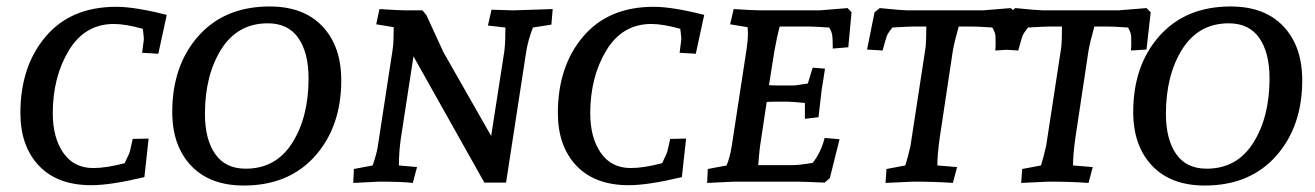

<svg xmlns="http://www.w3.org/2000/svg" viewBox="-20 -561 4062 593"><path d="M262 11Q157 11 100 -49.5Q43 -110 43 -212Q43 -356 121 -448Q199 -540 339 -540Q397 -540 495 -515L469 -395L419 -398L424 -437Q425 -444 421 -472Q367 -487 332 -487Q242 -487 192.5 -405Q143 -323 143 -211Q143 -136 175.5 -89Q208 -42 268 -42Q308 -42 365 -57Q381 -89 382 -97L390 -132L439 -133L426 -14Q322 11 262 11Z M1034 -313Q1034 -170 953 -79Q872 12 733 12Q628 12 570 -49.5Q512 -111 512 -215Q512 -359 593 -450Q674 -541 813 -541Q918 -541 976 -479.5Q1034 -418 1034 -313ZM613 -209Q613 -131 644.5 -85.5Q676 -40 739 -40Q832 -40 882.5 -119.5Q933 -199 933 -319Q933 -398 901.5 -443.5Q870 -489 807 -489Q714 -489 663.5 -409Q613 -329 613 -209Z M1235 -529H1285L1297 -514Q1342 -416 1350 -399L1497 -141L1538 -405Q1541 -432 1541 -476L1487 -482L1498 -531L1565 -529L1687 -533L1683 -485L1626 -476Q1611 -438 1605 -400L1543 3H1476L1257 -387L1218 -133Q1212 -92 1212 -50L1268 -45L1255 4Q1221 0 1151 0L1071 4L1073 -39L1131 -50Q1144 -88 1147 -110L1193 -410Q1196 -432 1196 -477L1142 -486L1152 -533Q1212 -529 1235 -529Z M1922 11Q1817 11 1760 -49.5Q1703 -110 1703 -212Q1703 -356 1781 -448Q1859 -540 1999 -540Q2057 -540 2155 -515L2129 -395L2079 -398L2084 -437Q2085 -444 2081 -472Q2027 -487 1992 -487Q1902 -487 1852.5 -405Q1803 -323 1803 -211Q1803 -136 1835.5 -89Q1868 -42 1928 -42Q1968 -42 2025 -57Q2041 -89 2042 -97L2050 -132L2099 -133L2086 -14Q1982 11 1922 11Z M2329 -529H2511L2598 -536L2610 -523L2600 -415L2552 -411Q2552 -431 2551 -446.5Q2550 -462 2541 -476Q2493 -479 2481 -479H2388Q2380 -449 2372 -405L2355 -298Q2366 -297 2383 -297H2434L2475 -303L2490 -352L2528 -349Q2521 -301 2518 -286L2508 -199L2466 -194V-243Q2426 -247 2411 -247H2377Q2358 -247 2348 -246L2331 -133Q2325 -98 2322 -51H2426Q2450 -51 2490 -58Q2515 -89 2527 -135L2573 -131L2543 -11L2527 3Q2456 0 2441 0H2248L2164 4L2166 -39L2224 -50Q2234 -73 2240 -110L2286 -410Q2290 -438 2290 -453.5Q2290 -469 2289 -477L2235 -486L2246 -533Q2309 -529 2329 -529Z M3045 -476Q3000 -479 2986 -479H2941Q2928 -433 2923 -405L2882 -133Q2875 -80 2875 -50L2936 -45L2923 4Q2870 0 2800 0L2715 4L2718 -39L2776 -50Q2783 -71 2792 -110L2838 -410Q2841 -431 2841 -479H2798Q2787 -479 2736 -476Q2722 -458 2719 -450Q2716 -442 2706 -405L2658 -408L2681 -523L2697 -536Q2768 -529 2782 -529H3015L3102 -536L3115 -523L3102 -408L3054 -405Q3055 -417 3055 -429Q3055 -441 3054.5 -450.5Q3054 -460 3045 -476Z M3464 -476Q3419 -479 3405 -479H3360Q3347 -433 3342 -405L3301 -133Q3294 -80 3294 -50L3355 -45L3342 4Q3289 0 3219 0L3134 4L3137 -39L3195 -50Q3202 -71 3211 -110L3257 -410Q3260 -431 3260 -479H3217Q3206 -479 3155 -476Q3141 -458 3138 -450Q3135 -442 3125 -405L3077 -408L3100 -523L3116 -536Q3187 -529 3201 -529H3434L3521 -536L3534 -523L3521 -408L3473 -405Q3474 -417 3474 -429Q3474 -441 3473.5 -450.5Q3473 -460 3464 -476Z M4002 -313Q4002 -170 3921 -79Q3840 12 3701 12Q3596 12 3538 -49.5Q3480 -111 3480 -215Q3480 -359 3561 -450Q3642 -541 3781 -541Q3886 -541 3944 -479.5Q4002 -418 4002 -313ZM3581 -209Q3581 -131 3612.5 -85.5Q3644 -40 3707 -40Q3800 -40 3850.5 -119.5Q3901 -199 3901 -319Q3901 -398 3869.5 -443.5Q3838 -489 3775 -489Q3682 -489 3631.5 -409Q3581 -329 3581 -209Z"/></svg>

Font: Andada SC
Style: Italic
Weight: 400
Italic angle: -8.29999°
Designer: Carolina Giovagnoli
Foundry: Carolina Giovagnoli
Version: Version 1.003